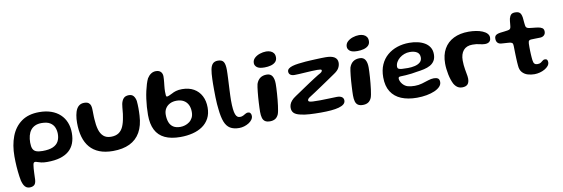

<svg xmlns="http://www.w3.org/2000/svg" viewBox="-60 -1101 5282 1802"><g transform="rotate(-10 2581.5 -200.0)"><path d="M106 235Q89 235 75.5 227Q62 219 52.2 202Q42.5 185 35.5 158.5Q31.5 138.5 28.2 115.8Q25 93 22.5 69Q20 45 18.2 20.2Q16.5 -4.5 15.8 -28.8Q15 -53 15 -76Q15 -183.5 47 -267Q79 -350.5 145.5 -398.2Q212 -446 315 -446Q379 -446 428.8 -428.5Q478.5 -411 513.2 -378.5Q548 -346 566 -300.8Q584 -255.5 584 -200Q584 -145.5 567.8 -103Q551.5 -60.5 518 -31.5Q484.5 -2.5 433 12.8Q381.5 28 310 28Q276 28 253.5 22.8Q231 17.5 218 12.5Q205 7.5 198 7.5Q188.5 7.5 183.5 13.8Q178.5 20 176.5 38.5Q174.5 48.5 173.2 66.5Q172 84.5 171 105Q170 125.5 169.5 143.5Q169 161.5 168.5 172Q166 208 150 221.5Q134 235 106 235ZM285 -81Q347 -81 383.8 -97.2Q420.5 -113.5 436.8 -143.5Q453 -173.5 453 -214.5Q453 -247 441 -276Q429 -305 400 -323Q371 -341 319.5 -341Q283.5 -341 257.8 -329.2Q232 -317.5 215.5 -296Q199 -274.5 191 -244.5Q183 -214.5 183 -178Q183 -140.5 192.5 -119.5Q202 -98.5 224.2 -89.8Q246.5 -81 285 -81Z M936 34Q861.5 34 807.2 12.5Q753 -9 717.8 -50Q682.5 -91 665.5 -150Q648.5 -209 648.5 -284.5Q648.5 -303.5 650 -322Q651.5 -340.5 654.8 -357.8Q658 -375 662.5 -389Q674 -424.5 695 -441.5Q716 -458.5 745.5 -458.5Q774 -458.5 788 -448Q802 -437.5 806.8 -421.8Q811.5 -406 812 -390.5Q812.5 -380 812.8 -367.2Q813 -354.5 813.2 -341Q813.5 -327.5 813.8 -315Q814 -302.5 815 -292Q818 -234 830.2 -191.2Q842.5 -148.5 869.2 -124.8Q896 -101 941 -101Q985.5 -101 1013.8 -119.8Q1042 -138.5 1058 -174.8Q1074 -211 1082 -263.5Q1085 -278 1086.8 -293.2Q1088.5 -308.5 1089.8 -324Q1091 -339.5 1092.8 -355Q1094.5 -370.5 1097 -386Q1104 -419 1121.2 -437.8Q1138.5 -456.5 1172 -456.5Q1200.5 -456.5 1215.5 -439Q1230.5 -421.5 1236.5 -390.5Q1238 -373.5 1239 -356Q1240 -338.5 1240 -320.8Q1240 -303 1239.5 -285.2Q1239 -267.5 1238 -250Q1233 -155.5 1197 -92.2Q1161 -29 1095.5 2.5Q1030 34 936 34Z M1582.5 14.5Q1493 14.5 1434 -13.5Q1375 -41.5 1346 -98.5Q1317 -155.5 1317 -242Q1317 -279 1319.8 -317.8Q1322.5 -356.5 1327.8 -394.5Q1333 -432.5 1340.8 -467Q1348.5 -501.5 1357.5 -530.5Q1366.5 -559.5 1377 -581Q1392.5 -606 1413.5 -620.2Q1434.5 -634.5 1460.5 -634.5Q1491 -634.5 1507 -617.8Q1523 -601 1523 -573Q1523 -561.5 1522 -547.5Q1521 -533.5 1519.5 -518.2Q1518 -503 1516.2 -487.8Q1514.5 -472.5 1513.5 -458Q1512.5 -443.5 1512.5 -431Q1512.5 -406.5 1514 -394Q1515.5 -381.5 1523.5 -381.5Q1531.5 -381.5 1545 -387.5Q1558.5 -393.5 1575 -401.5Q1591 -411 1615.2 -418.2Q1639.5 -425.5 1673.5 -425.5Q1738.5 -425.5 1784.8 -399Q1831 -372.5 1855.8 -325Q1880.5 -277.5 1880.5 -214.5Q1880.5 -155 1857.5 -111.8Q1834.5 -68.5 1794 -40.5Q1753.5 -12.5 1699.2 1Q1645 14.5 1582.5 14.5ZM1598.5 -79Q1619.5 -79 1642 -85.8Q1664.5 -92.5 1683.8 -106.8Q1703 -121 1715 -143.8Q1727 -166.5 1727 -199Q1727 -239.5 1712.5 -268Q1698 -296.5 1670.5 -312Q1643 -327.5 1603.5 -327.5Q1568 -327.5 1540.5 -313.8Q1513 -300 1497.2 -275Q1481.5 -250 1481.5 -215.5Q1481.5 -175 1493 -144Q1504.5 -113 1530.2 -96Q1556 -79 1598.5 -79Z M2140 27Q2087.5 27 2054.2 6.8Q2021 -13.5 2003.2 -59Q1985.5 -104.5 1978 -180Q1975 -201 1972.8 -231Q1970.5 -261 1969.8 -295Q1969 -329 1968.8 -362.2Q1968.5 -395.5 1968.8 -423.5Q1969 -451.5 1970 -469.5Q1971.5 -522.5 1978 -558.2Q1984.5 -594 2001.5 -612.2Q2018.5 -630.5 2050.5 -630.5Q2090 -630.5 2104.8 -607.2Q2119.5 -584 2119.5 -530.5Q2119.5 -517 2118.8 -495.2Q2118 -473.5 2116.8 -447Q2115.5 -420.5 2114 -392Q2112.5 -363.5 2111.2 -336Q2110 -308.5 2109 -284.8Q2108 -261 2108 -244Q2108 -192.5 2111.8 -159.2Q2115.5 -126 2122.8 -107.5Q2130 -89 2140.5 -81.5Q2151 -74 2164.5 -74Q2182.5 -74 2195.8 -81Q2209 -88 2220.8 -95Q2232.5 -102 2245 -102Q2259 -102 2267.2 -91.8Q2275.5 -81.5 2275.5 -64.5Q2275.5 -45.5 2263.5 -28.8Q2251.5 -12 2231.8 0.2Q2212 12.5 2188 19.8Q2164 27 2140 27Z M2435.5 15.5Q2405.5 15.5 2388.5 4Q2371.5 -7.5 2364.8 -30.8Q2358 -54 2358 -89Q2358 -105.5 2359 -127.8Q2360 -150 2361.2 -175Q2362.5 -200 2364.5 -225.8Q2366.5 -251.5 2369 -275.5Q2371.5 -299.5 2374.2 -319Q2377 -338.5 2380 -350.5Q2392.5 -386.5 2417 -404.2Q2441.5 -422 2479.5 -422Q2515.5 -422 2532 -395.8Q2548.5 -369.5 2548.5 -322.5Q2548.5 -306.5 2547.5 -282.2Q2546.5 -258 2544.5 -229.8Q2542.5 -201.5 2539.8 -172.2Q2537 -143 2533.5 -116.2Q2530 -89.5 2526 -68.8Q2522 -48 2517.5 -36.5Q2505 -8.5 2484.8 3.5Q2464.5 15.5 2435.5 15.5ZM2472.5 -491.5Q2420.5 -491.5 2400 -508.8Q2379.5 -526 2379.5 -548.5Q2379.5 -577 2400 -596.5Q2420.5 -616 2451 -626.2Q2481.5 -636.5 2511.5 -636.5Q2534 -636.5 2552.8 -629.2Q2571.5 -622 2582.8 -606.8Q2594 -591.5 2594 -567Q2594 -540 2577.2 -523.2Q2560.5 -506.5 2532.8 -499Q2505 -491.5 2472.5 -491.5Z M2919.5 17.5Q2864 17.5 2812.8 14.5Q2761.5 11.5 2724 1.5Q2683.5 -7.5 2665.2 -26Q2647 -44.5 2647 -75.5Q2647 -90.5 2652.5 -107Q2658 -123.5 2673 -141.2Q2688 -159 2716 -177Q2733.5 -188.5 2757.5 -204.8Q2781.5 -221 2808.8 -239.5Q2836 -258 2863.2 -276Q2890.5 -294 2914.2 -309.2Q2938 -324.5 2954.5 -334.5Q2982 -348.5 2989 -356.2Q2996 -364 2996 -371Q2996 -379 2984.5 -381Q2973 -383 2954.5 -383Q2929.5 -383 2899.8 -381.5Q2870 -380 2840 -378Q2810 -376 2783 -374.5Q2756 -373 2736.5 -373Q2721 -373 2709 -377.5Q2697 -382 2690 -391Q2683 -400 2683 -414Q2683 -430.5 2696.5 -441.8Q2710 -453 2734 -460Q2758 -467 2790.2 -471.2Q2822.5 -475.5 2860 -478.5Q2878.5 -480 2904 -481.2Q2929.5 -482.5 2957 -483.8Q2984.5 -485 3009.5 -485.8Q3034.5 -486.5 3052 -486.5Q3108.5 -486.5 3136.5 -468.5Q3164.5 -450.5 3164.5 -415Q3164.5 -389.5 3151.2 -365Q3138 -340.5 3098.5 -315Q3069.5 -295 3034 -271Q2998.5 -247 2963 -223Q2927.5 -199 2897.8 -179.5Q2868 -160 2850 -148.5Q2833 -138.5 2826.8 -130.8Q2820.5 -123 2820.5 -115.5Q2820.5 -107.5 2830.2 -103.5Q2840 -99.5 2864.2 -98.2Q2888.5 -97 2932.5 -97Q2980 -97 3018 -99.2Q3056 -101.5 3091 -101.5Q3123.5 -101.5 3139.8 -89.8Q3156 -78 3156 -56.5Q3156 -35.5 3139 -21.2Q3122 -7 3091 1.5Q3060 10 3016.5 13.8Q2973 17.5 2919.5 17.5Z M3321 15.5Q3291 15.5 3274 4Q3257 -7.5 3250.2 -30.8Q3243.5 -54 3243.5 -89Q3243.5 -105.5 3244.5 -127.8Q3245.5 -150 3246.8 -175Q3248 -200 3250 -225.8Q3252 -251.5 3254.5 -275.5Q3257 -299.5 3259.8 -319Q3262.5 -338.5 3265.5 -350.5Q3278 -386.5 3302.5 -404.2Q3327 -422 3365 -422Q3401 -422 3417.5 -395.8Q3434 -369.5 3434 -322.5Q3434 -306.5 3433 -282.2Q3432 -258 3430 -229.8Q3428 -201.5 3425.2 -172.2Q3422.5 -143 3419 -116.2Q3415.5 -89.5 3411.5 -68.8Q3407.5 -48 3403 -36.5Q3390.5 -8.5 3370.2 3.5Q3350 15.5 3321 15.5ZM3358 -491.5Q3306 -491.5 3285.5 -508.8Q3265 -526 3265 -548.5Q3265 -577 3285.5 -596.5Q3306 -616 3336.5 -626.2Q3367 -636.5 3397 -636.5Q3419.5 -636.5 3438.2 -629.2Q3457 -622 3468.2 -606.8Q3479.5 -591.5 3479.5 -567Q3479.5 -540 3462.8 -523.2Q3446 -506.5 3418.2 -499Q3390.5 -491.5 3358 -491.5Z M3832.5 37Q3747 37 3684 11Q3621 -15 3586.8 -69Q3552.5 -123 3552.5 -206Q3552.5 -275 3575.5 -326.8Q3598.5 -378.5 3639.2 -413.2Q3680 -448 3733.5 -465.8Q3787 -483.5 3847.5 -483.5Q3888.5 -483.5 3926.5 -475.2Q3964.5 -467 3994.2 -449.5Q4024 -432 4041.2 -404.5Q4058.5 -377 4058.5 -338Q4058.5 -300.5 4043.2 -276Q4028 -251.5 4001.8 -237Q3975.5 -222.5 3941.8 -215Q3908 -207.5 3871.5 -203Q3851 -198.5 3821.8 -195Q3792.5 -191.5 3764.5 -189.5Q3736.5 -187.5 3720 -187.5Q3705 -187.5 3699.2 -183.8Q3693.5 -180 3693.5 -169.5Q3693.5 -159 3699.5 -144.5Q3705.5 -130 3716.5 -117Q3737 -93 3764 -84.8Q3791 -76.5 3831 -76.5Q3868 -76.5 3901.2 -86.2Q3934.5 -96 3963.8 -105.8Q3993 -115.5 4018.5 -115.5Q4043 -115.5 4057.2 -106.2Q4071.5 -97 4071.5 -70.5Q4071.5 -47 4052.8 -27.2Q4034 -7.5 4001.2 6.8Q3968.5 21 3925 29Q3881.5 37 3832.5 37ZM3796.5 -252.5Q3831.5 -252.5 3862.5 -259.8Q3893.5 -267 3913 -283.8Q3932.5 -300.5 3932.5 -329.5Q3932.5 -364.5 3907.2 -381Q3882 -397.5 3837.5 -397.5Q3811 -397.5 3786 -388.2Q3761 -379 3741 -362.8Q3721 -346.5 3709.2 -325.5Q3697.5 -304.5 3697.5 -281Q3697.5 -268 3707.5 -262Q3717.5 -256 3739.2 -254.2Q3761 -252.5 3796.5 -252.5Z M4267 15Q4249 15 4235 9Q4221 3 4210.2 -7.5Q4199.5 -18 4190.5 -32.5Q4180.5 -51.5 4172.2 -76Q4164 -100.5 4158.5 -127.5Q4153 -154.5 4150 -181.5Q4147 -208.5 4147 -232.5Q4147 -315 4179.5 -372.2Q4212 -429.5 4272.2 -459.5Q4332.5 -489.5 4415 -489.5Q4451.5 -489.5 4485.5 -484Q4519.5 -478.5 4546.5 -467.2Q4573.5 -456 4589.2 -439.2Q4605 -422.5 4605 -400.5Q4605 -380.5 4597 -369Q4589 -357.5 4576 -353Q4563 -348.5 4549 -348.5Q4524 -348.5 4497.2 -356Q4470.5 -363.5 4430 -363.5Q4373 -363.5 4343.8 -328.8Q4314.5 -294 4314.5 -232.5Q4314.5 -210 4316.5 -188.8Q4318.5 -167.5 4321.8 -148Q4325 -128.5 4328.2 -111.5Q4331.5 -94.5 4333.5 -81Q4335.5 -67.5 4335.5 -57.5Q4335.5 -20 4318.8 -2.5Q4302 15 4267 15Z M4956 11Q4923.5 11 4892.8 1.8Q4862 -7.5 4841 -31Q4820 -54.5 4817.5 -96.5Q4816 -110.5 4815 -127.2Q4814 -144 4813.2 -163Q4812.5 -182 4811.8 -202.2Q4811 -222.5 4810.8 -243.2Q4810.5 -264 4810 -284Q4810 -306.5 4801 -313.2Q4792 -320 4775 -321.5Q4765.5 -322.5 4751.8 -323.2Q4738 -324 4723.5 -325Q4709 -326 4696.5 -327Q4675 -329.5 4663.2 -343Q4651.5 -356.5 4651.5 -381Q4651.5 -398 4658.5 -407Q4665.5 -416 4677.5 -420.8Q4689.5 -425.5 4704.5 -428Q4729.5 -430.5 4746.8 -433Q4764 -435.5 4778.5 -437.5Q4794 -439.5 4801.5 -446.2Q4809 -453 4810.5 -470Q4812 -481 4813 -494Q4814 -507 4815.5 -520Q4817 -533 4819 -542.5Q4826 -568 4838.2 -580Q4850.5 -592 4877 -592Q4898.5 -592 4911 -585.8Q4923.5 -579.5 4930 -566.8Q4936.5 -554 4940 -533.5Q4941.5 -519.5 4942.5 -508.5Q4943.5 -497.5 4944.2 -488.2Q4945 -479 4946 -471Q4947 -463 4948 -455Q4949.5 -440 4958.5 -433.2Q4967.5 -426.5 4982.5 -424.5Q4996 -423 5010.8 -421.2Q5025.5 -419.5 5039.5 -418.2Q5053.5 -417 5064 -415Q5086.5 -412 5103 -401.8Q5119.5 -391.5 5119.5 -367Q5119.5 -345.5 5106 -332.5Q5092.5 -319.5 5071 -318Q5043 -317 5018.5 -316.8Q4994 -316.5 4980 -315.5Q4969 -315 4961.8 -309Q4954.5 -303 4953.5 -281Q4953 -264.5 4953 -247.5Q4953 -230.5 4953.5 -213.5Q4954 -196.5 4954.8 -180.2Q4955.5 -164 4956.8 -149.5Q4958 -135 4959.5 -122.5Q4962.5 -97 4972.5 -87.2Q4982.5 -77.5 5001.5 -77.5Q5021.5 -77.5 5033.2 -85.5Q5045 -93.5 5054 -101.5Q5063 -109.5 5074 -109.5Q5089.5 -109.5 5096 -101.5Q5102.5 -93.5 5102.5 -78Q5102.5 -59 5089.5 -43Q5076.5 -27 5055 -14.8Q5033.5 -2.5 5007.8 4.2Q4982 11 4956 11Z"/></g></svg>

Font: Gluten Thin Medium
Style: Regular
Weight: 500
Version: Version 1.300